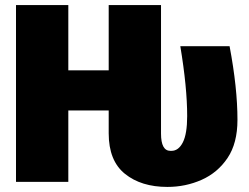

<svg xmlns="http://www.w3.org/2000/svg" viewBox="-20 -716 980 756"><path d="M639 20Q536 20 472 -31.5Q408 -83 408 -191V-281H249V0H43V-696H249V-439H408V-696H614V-190Q614 -122 651 -122H655Q683 -122 700 -155.5Q717 -189 717 -259Q717 -372 690 -534H884Q915 -370 915 -244Q915 -152 876 -94Q837 -36 774 -8Q711 20 639 20Z"/></svg>

Font: Trujillo Black
Style: Regular
Weight: 900
Designer: Fira Sans original fonts by bBox Type GmbH, Carrois Corporate GbR, & Edenspiekermann AG / Changes by Cristiano Sobral
Foundry: Fira Sans original fonts by bBox Type GmbH, Carrois Corporate GbR, & Edenspiekermann AG / Changes by Cristiano Sobral
Version: Version 4.301;July 28, 2020;FontCreator 13.0.0.2655 64-bit